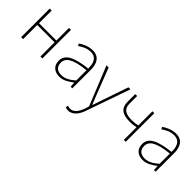

<svg xmlns="http://www.w3.org/2000/svg" viewBox="86 -1399 2502 2502"><g transform="rotate(45 1337.0 -148.0)"><path d="M105 0H141V-261H461V0H497V-527H461V-294H141V-527H105Z M820 13C892 13 954 -26 1010 -70H1013L1018 0H1048V-341C1048 -448 1010 -540 886 -540C801 -540 725 -495 694 -472L712 -443C747 -470 809 -507 884 -507C993 -507 1015 -413 1012 -329C775 -302 668 -246 668 -130C668 -30 737 13 820 13ZM823 -20C759 -20 705 -50 705 -131C705 -219 784 -274 1012 -298V-109C943 -49 887 -20 823 -20Z M1212 244C1302 244 1356 157 1383 74L1593 -527H1556L1438 -183C1423 -138 1405 -82 1388 -35H1383C1363 -82 1341 -138 1324 -183L1191 -527H1151L1369 12L1354 61C1325 146 1281 209 1214 209C1198 209 1181 205 1170 200L1161 233C1174 240 1191 244 1212 244Z M1998 0H2033V-527H1998V-267C1958 -258 1930 -254 1891 -254C1770 -254 1716 -291 1716 -388V-527H1681V-388C1681 -271 1744 -221 1885 -221C1938 -221 1952 -226 1998 -234Z M2356 13C2428 13 2490 -26 2546 -70H2549L2554 0H2584V-341C2584 -448 2546 -540 2422 -540C2337 -540 2261 -495 2230 -472L2248 -443C2283 -470 2345 -507 2420 -507C2529 -507 2551 -413 2548 -329C2311 -302 2204 -246 2204 -130C2204 -30 2273 13 2356 13ZM2359 -20C2295 -20 2241 -50 2241 -131C2241 -219 2320 -274 2548 -298V-109C2479 -49 2423 -20 2359 -20Z"/></g></svg>

Font: SSpoqa Han Sans Neo Thin
Style: Regular
Weight: 100
Designer: [Spoqa Han Sans Neo] Dong-huui Kim  Younghwa Kang  Yujin Lee  [Noto Sans] Ryoko NISHIZUKA  (kana & ideographs); Paul D. 
Foundry: Spoqa (http://www.spoqa-han-sans.com)
Version: Version 1.000